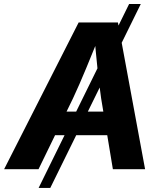

<svg xmlns="http://www.w3.org/2000/svg" viewBox="-42 -839 808 952"><path d="M656.1 -819.3 207.3 92.8H149.5L598.2 -819.3ZM-21.6 0 347.9 -727.5H542.8L677.4 0H517.7L459.5 -351Q450 -416.5 441.4 -498.6Q432.8 -580.8 424.7 -676.2H457.1Q419.1 -582.8 385.4 -500.9Q351.6 -418.9 319.8 -351L149 0ZM161.8 -168.8 181 -285.8H569.1L549.8 -168.8Z"/></svg>

Font: Inter Variable
Style: Italic
Weight: 400
Italic angle: -9.39999°
Designer: Rasmus Andersson
Foundry: rsms
Version: Version 4.001;git-9221beed3